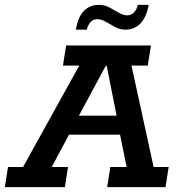

<svg xmlns="http://www.w3.org/2000/svg" viewBox="-51 -770 733 790"><path d="M-31 0 -18 -83H44L275 -500H208L221 -583H570L557 -500H490L581 -83H643L630 0H390L403 -83H470L437 -245L469 -216H213L250 -248L162 -83H229L216 0ZM257 -263 243 -294H455L435 -263L388 -499H384ZM465 -648Q443 -648 422.5 -659Q402 -670 384 -680.5Q366 -691 349 -691Q333 -691 322 -679.5Q311 -668 306 -648H261Q270 -701 294.5 -725.5Q319 -750 356 -750Q379 -750 399 -739.5Q419 -729 437.5 -718Q456 -707 472 -707Q489 -707 500.5 -719Q512 -731 516 -750H561Q551 -698 526.5 -673Q502 -648 465 -648Z"/></svg>

Font: Rokkitt SemiBold
Style: Italic
Weight: 600
Italic angle: -9°
Designer: Vernon Adams
Foundry: Vernon Adams
Version: Version 3.103